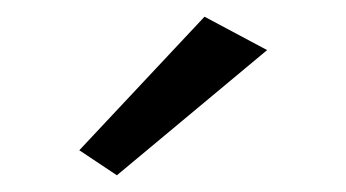

<svg xmlns="http://www.w3.org/2000/svg" viewBox="-20 -720 415 230"><path d="M300 -660 225 -700 75 -540 120 -510Z"/></svg>

Font: Glinicke Jost Regular
Style: Regular
Weight: 400
Version: Version 3.710